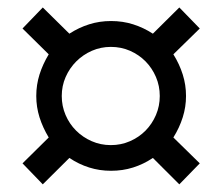

<svg xmlns="http://www.w3.org/2000/svg" viewBox="-20 -606 583 504"><path d="M107.9 -463.4 39.1 -531.2 92.3 -586.4 162.1 -517.6Q187 -533.7 214.1 -542.2Q241.2 -550.8 271.5 -550.8Q302.2 -550.8 329.3 -542.2Q356.4 -533.7 381.3 -517.6L450.7 -586.4L504.4 -531.2L435.1 -463.4Q451.2 -437.5 459.7 -410.4Q468.3 -383.3 468.3 -354Q468.3 -325.2 459.7 -298.1Q451.2 -271 435.1 -245.1L504.4 -177.2L450.7 -122.1L381.3 -191.4Q356.4 -174.8 329.3 -166.3Q302.2 -157.7 271.5 -157.7Q241.2 -157.7 214.1 -166.3Q187 -174.8 162.1 -191.4L92.3 -122.1L39.1 -177.2L107.9 -245.1Q92.3 -271 83.7 -298.1Q75.2 -325.2 75.2 -354Q75.2 -383.3 83.7 -410.4Q92.3 -437.5 107.9 -463.4ZM142.1 -354Q142.1 -327.6 152.1 -304.2Q162.1 -280.8 179.7 -263.2Q197.3 -245.6 220.7 -235.4Q244.1 -225.1 271 -225.1Q297.9 -225.1 321.3 -235.4Q344.7 -245.6 362.1 -263.2Q379.4 -280.8 389.4 -304.2Q399.4 -327.6 399.4 -354Q399.4 -380.4 389.4 -403.8Q379.4 -427.2 362.1 -444.8Q344.7 -462.4 321.3 -472.7Q297.9 -482.9 271 -482.9Q244.6 -482.9 221.2 -472.7Q197.8 -462.4 180.2 -444.8Q162.6 -427.2 152.3 -403.8Q142.1 -380.4 142.1 -354Z"/></svg>

Font: Arian AMU
Style: Regular
Weight: 400
Designer: Ruben Hakobyan (Tarumian)
Foundry: Ruben Hakobyan (Tarumian)
Version: Version 4.003